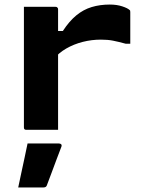

<svg xmlns="http://www.w3.org/2000/svg" viewBox="-20 -570 640 843"><path d="M215 -434H256Q284 -477 315 -502.5Q346 -528 382.5 -539Q419 -550 462 -550Q493 -550 517 -542Q541 -534 549 -526Q551 -525 551.5 -522.5Q552 -520 552 -516Q552 -498 552 -481Q552 -464 552 -447Q552 -430 552 -413Q552 -396 552 -378H532Q499 -387 476 -391.5Q453 -396 423 -396Q382 -396 343 -386Q304 -376 271 -357Q238 -338 215 -310ZM235 0Q210 0 188 0Q166 0 143.5 0Q121 0 96 0Q93 0 91 -0.5Q89 -1 87.5 -2.5Q86 -4 85.5 -6Q85 -8 85 -11Q85 -54 85 -97Q85 -140 85 -183.5Q85 -227 85 -270Q85 -313 85 -356Q85 -399 85 -442Q85 -469 85 -494Q85 -519 85 -540Q113 -540 136 -540Q159 -540 180.5 -540Q202 -540 224 -540Q228 -540 230 -538.5Q232 -537 233.5 -535Q235 -533 235 -529Q235 -476 235 -423Q235 -370 235 -317.5Q235 -265 235 -212Q235 -159 235 -106Q235 -53 235 0ZM101 60Q139 60 170.5 60Q202 60 239 60Q245 60 248.5 63.5Q252 67 250 73Q239 102 228.5 129.5Q218 157 208 184.5Q198 212 186 243Q185 247 181.5 250Q178 253 171 253Q149 253 122.5 253Q96 253 60 253Q67 220 74 187Q81 154 88 122Q95 90 101 60Z"/></svg>

Font: Recursive Monospace ExtraBold
Style: Regular
Weight: 800
Version: Version 1.047